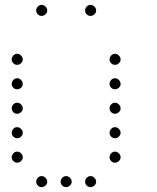

<svg xmlns="http://www.w3.org/2000/svg" viewBox="-20 -793 640 785"><path d="M149 -773Q141 -773 134.5 -766Q128 -759 128 -751V-749Q128 -741 134.5 -734.5Q141 -728 149 -728H151Q159 -728 166 -734.5Q173 -741 173 -749V-751Q173 -759 166 -766Q159 -773 151 -773ZM349 -773Q341 -773 334.5 -766Q328 -759 328 -751V-749Q328 -741 334.5 -734.5Q341 -728 349 -728H351Q359 -728 366 -734.5Q373 -741 373 -749V-751Q373 -759 366 -766Q359 -773 351 -773ZM49 -573Q41 -573 34.5 -566Q28 -559 28 -551V-549Q28 -541 34.5 -534.5Q41 -528 49 -528H51Q59 -528 66 -534.5Q73 -541 73 -549V-551Q73 -559 66 -566Q59 -573 51 -573ZM449 -573Q441 -573 434.5 -566Q428 -559 428 -551V-549Q428 -541 434.5 -534.5Q441 -528 449 -528H451Q459 -528 466 -534.5Q473 -541 473 -549V-551Q473 -559 466 -566Q459 -573 451 -573ZM49 -473Q41 -473 34.5 -466Q28 -459 28 -451V-449Q28 -441 34.5 -434.5Q41 -428 49 -428H51Q59 -428 66 -434.5Q73 -441 73 -449V-451Q73 -459 66 -466Q59 -473 51 -473ZM449 -473Q441 -473 434.5 -466Q428 -459 428 -451V-449Q428 -441 434.5 -434.5Q441 -428 449 -428H451Q459 -428 466 -434.5Q473 -441 473 -449V-451Q473 -459 466 -466Q459 -473 451 -473ZM49 -373Q41 -373 34.5 -366Q28 -359 28 -351V-349Q28 -341 34.5 -334.5Q41 -328 49 -328H51Q59 -328 66 -334.5Q73 -341 73 -349V-351Q73 -359 66 -366Q59 -373 51 -373ZM449 -373Q441 -373 434.5 -366Q428 -359 428 -351V-349Q428 -341 434.5 -334.5Q441 -328 449 -328H451Q459 -328 466 -334.5Q473 -341 473 -349V-351Q473 -359 466 -366Q459 -373 451 -373ZM49 -273Q41 -273 34.5 -266Q28 -259 28 -251V-249Q28 -241 34.5 -234.5Q41 -228 49 -228H51Q59 -228 66 -234.5Q73 -241 73 -249V-251Q73 -259 66 -266Q59 -273 51 -273ZM449 -273Q441 -273 434.5 -266Q428 -259 428 -251V-249Q428 -241 434.5 -234.5Q441 -228 449 -228H451Q459 -228 466 -234.5Q473 -241 473 -249V-251Q473 -259 466 -266Q459 -273 451 -273ZM49 -173Q41 -173 34.5 -166Q28 -159 28 -151V-149Q28 -141 34.5 -134.5Q41 -128 49 -128H51Q59 -128 66 -134.5Q73 -141 73 -149V-151Q73 -159 66 -166Q59 -173 51 -173ZM449 -173Q441 -173 434.5 -166Q428 -159 428 -151V-149Q428 -141 434.5 -134.5Q441 -128 449 -128H451Q459 -128 466 -134.5Q473 -141 473 -149V-151Q473 -159 466 -166Q459 -173 451 -173ZM149 -73Q141 -73 134.5 -66Q128 -59 128 -51V-49Q128 -41 134.5 -34.5Q141 -28 149 -28H151Q159 -28 166 -34.5Q173 -41 173 -49V-51Q173 -59 166 -66Q159 -73 151 -73ZM249 -73Q241 -73 234.5 -66Q228 -59 228 -51V-49Q228 -41 234.5 -34.5Q241 -28 249 -28H251Q259 -28 266 -34.5Q273 -41 273 -49V-51Q273 -59 266 -66Q259 -73 251 -73ZM349 -73Q341 -73 334.5 -66Q328 -59 328 -51V-49Q328 -41 334.5 -34.5Q341 -28 349 -28H351Q359 -28 366 -34.5Q373 -41 373 -49V-51Q373 -59 366 -66Q359 -73 351 -73Z"/></svg>

Font: Doto Rounded Light
Style: Regular
Weight: 300
Monospace: yes
Version: Version 1.000